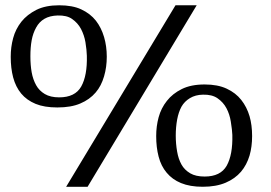

<svg xmlns="http://www.w3.org/2000/svg" viewBox="-20 -714 1036 734"><path d="M206.1 -693.8Q257.3 -693.8 290.5 -678.2Q325.2 -662.1 346.7 -634.8Q367.2 -608.4 377.9 -572.3Q388.2 -537.1 388.2 -497.1Q388.2 -457.5 377.9 -422.4Q367.2 -385.3 345.7 -360.4Q322.8 -333.5 287.1 -318.4Q252 -303.2 199.2 -303.2Q149.4 -303.2 116.2 -316.9Q82 -331.1 61 -356.4Q40 -381.8 30.3 -418Q21 -453.1 21 -497.1Q21 -534.2 30.3 -568.4Q39.6 -603 62 -631.3Q83.5 -658.2 119.1 -676.3Q154.3 -693.8 206.1 -693.8ZM731.9 -693.8 314.9 0H232.9L650.9 -693.8ZM206.1 -341.8Q267.1 -341.8 290.5 -383.3Q314 -425.3 312 -501Q311.5 -522.9 306.6 -552.7Q302.2 -579.1 289.6 -603.5Q277.3 -626.5 255.4 -641.6Q235.4 -655.8 200.2 -654.8Q169.9 -653.8 149.9 -642.1Q129.9 -630.4 118.2 -608.9Q106 -586.9 101.1 -560.1Q96.2 -533.7 96.2 -499Q96.2 -464.8 101.1 -437.5Q106 -410.2 118.2 -388.2Q129.9 -367.2 151.4 -354.5Q172.9 -341.8 206.1 -341.8ZM762.2 -391.1Q812.5 -391.1 846.7 -375Q881.3 -358.9 902.3 -332Q923.8 -304.7 934.1 -269.5Q943.8 -235.8 943.8 -193.8Q943.8 -153.3 934.1 -119.6Q923.3 -83.5 901.4 -57.6Q878.4 -30.8 842.8 -15.6Q806.2 0 754.9 0Q706.1 0 671.9 -14.2Q638.7 -27.8 617.2 -53.7Q595.7 -79.1 586.4 -115.2Q577.1 -150.4 577.1 -193.8Q577.1 -231.4 586.4 -265.6Q595.7 -300.3 618.2 -328.6Q639.6 -356 674.8 -373.5Q710 -391.1 762.2 -391.1ZM762.2 -39.1Q823.2 -39.1 846.7 -80.6Q870.1 -122.6 868.2 -198.2Q867.7 -215.8 862.3 -249.5Q857.9 -277.3 845.7 -300.3Q833.5 -323.2 811.5 -338.4Q790.5 -353 755.9 -352.1Q727.1 -351.6 706.1 -338.9Q685.1 -326.2 673.8 -306.2Q662.6 -285.6 657.2 -256.8Q651.9 -227.5 651.9 -195.8Q651.9 -164.1 657.2 -134.3Q662.1 -106 673.8 -85Q685.1 -64.5 707.5 -51.3Q728.5 -39.1 762.2 -39.1Z"/></svg>

Font: SimahzazaarabicW05-Regular
Style: Regular
Weight: 400
Designer: Ahmed zaza
Foundry: Ahmed zaza
Version: Version 1.001